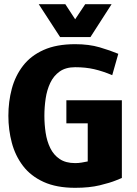

<svg xmlns="http://www.w3.org/2000/svg" viewBox="-20 -887 653 917"><path d="M297 -408H562V-37Q562 -37 534 -25.5Q506 -14 456.5 -2Q407 10 339 10Q250 10 188.5 -18Q127 -46 90 -94.5Q53 -143 36.5 -205Q20 -267 20 -334Q20 -402 36.5 -463.5Q53 -525 90 -573Q127 -621 188.5 -648.5Q250 -676 339 -676Q405 -676 456 -661Q507 -646 545 -630L516 -528Q471 -547 430 -556.5Q389 -566 339 -566Q294 -566 265 -545.5Q236 -525 220 -491Q204 -457 198 -416Q192 -375 192 -334Q192 -293 198 -253Q204 -213 220 -180Q236 -147 265 -127.5Q294 -108 339 -108Q355 -108 369.5 -110.5Q384 -113 399 -116V-298H297ZM513 -867 412 -710H267L165 -867H292L339 -795L387 -867Z"/></svg>

Font: Epunda Sans ExtraBold
Style: Regular
Weight: 800
Designer: Simon Atzbach
Foundry: typofactur
Version: Version 2.204; ttfautohint (v1.8.4.7-5d5b)